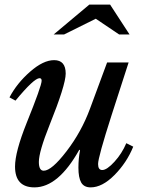

<svg xmlns="http://www.w3.org/2000/svg" viewBox="-20 -800 633 830"><path d="M169 -62Q203 -62 267.5 -146Q332 -230 369 -330L443 -530H536L462 -301Q404 -120 404 -91Q404 -65 422 -65Q442 -65 474.5 -100.5Q507 -136 526 -181L556 -166Q528 -97 475 -43.5Q422 10 372 10Q343 10 331 -11Q319 -32 319 -75Q319 -115 326 -150L323 -153Q232 10 129 10Q45 10 45 -80Q45 -143 95 -268Q160 -429 160 -451Q160 -462 151 -462Q127 -462 47 -365L21 -379Q53 -440 110 -490Q167 -540 214 -540Q264 -540 264 -482Q264 -433 194 -259Q148 -144 148 -100Q148 -62 169 -62ZM366 -780H456L540 -651H495L394 -719L257 -651H212Z"/></svg>

Font: Libre Baskerville
Style: Italic
Weight: 400
Italic angle: -15°
Designer: Pablo Impallari, Rodrigo Fuenzalida
Foundry: Pablo Impallari, Rodrigo Fuenzalida
Version: Version 1.051;Glyphs 3.2.3 (3260)